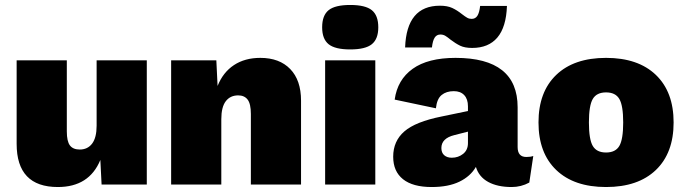

<svg xmlns="http://www.w3.org/2000/svg" viewBox="-20 -743 2760 773"><path d="M571 -500V0H389L384 -99Q339 10 213 10Q47 10 47 -164V-500H249V-214Q249 -174 261.5 -157.5Q274 -141 301 -141Q333 -141 351 -165Q369 -189 369 -237V-500Z M1192 -338V0H990V-284Q990 -325 977 -342Q964 -359 939 -359Q907 -359 889 -335.5Q871 -312 871 -263V0H669V-500H851L856 -397Q878 -452 922 -481Q966 -510 1028 -510Q1105 -510 1148.5 -465Q1192 -420 1192 -338Z M1277 -633Q1277 -681 1303 -702Q1329 -723 1390 -723Q1451 -723 1477 -702Q1503 -681 1503 -633Q1503 -586 1477 -565Q1451 -544 1390 -544Q1329 -544 1303 -565Q1277 -586 1277 -633ZM1491 0H1289V-500H1491Z M2127 -115 2111 -8Q2078 10 2040 10Q1983 10 1945.5 -10.5Q1908 -31 1896 -71Q1874 -33 1829.5 -11.5Q1785 10 1718 10Q1642 10 1602.5 -21.5Q1563 -53 1563 -112Q1563 -175 1608 -214Q1653 -253 1758 -274L1864 -296V-315Q1864 -344 1849 -360Q1834 -376 1807 -376Q1777 -376 1758 -360.5Q1739 -345 1735 -307L1569 -342Q1580 -422 1641.5 -466Q1703 -510 1814 -510Q2064 -510 2064 -311V-151Q2064 -111 2099 -111Q2116 -111 2127 -115ZM1864 -167V-213L1809 -199Q1757 -186 1757 -147Q1757 -128 1768.5 -118Q1780 -108 1799 -108Q1825 -108 1844.5 -123.5Q1864 -139 1864 -167ZM1881 -550Q1851 -550 1832.5 -559Q1814 -568 1793 -584Q1781 -594 1772.5 -599Q1764 -604 1753 -604Q1738 -604 1730 -591.5Q1722 -579 1719 -552H1611Q1617 -720 1751 -720Q1781 -720 1800.5 -711Q1820 -702 1840 -686Q1853 -676 1861 -671.5Q1869 -667 1879 -667Q1894 -667 1902 -679.5Q1910 -692 1913 -719H2021Q2018 -634 1982.5 -592Q1947 -550 1881 -550Z M2692 -250Q2692 -127 2620.5 -58.5Q2549 10 2420 10Q2291 10 2219.5 -58.5Q2148 -127 2148 -250Q2148 -373 2219.5 -441.5Q2291 -510 2420 -510Q2549 -510 2620.5 -441.5Q2692 -373 2692 -250ZM2351 -250Q2351 -182 2366.5 -155.5Q2382 -129 2420 -129Q2458 -129 2473.5 -155.5Q2489 -182 2489 -250Q2489 -318 2473.5 -344.5Q2458 -371 2420 -371Q2382 -371 2366.5 -344.5Q2351 -318 2351 -250Z"/></svg>

Font: Work Sans ExtraBold
Style: Regular
Weight: 800
Designer: Wei Huang
Foundry: Wei Huang
Version: Version 1.500